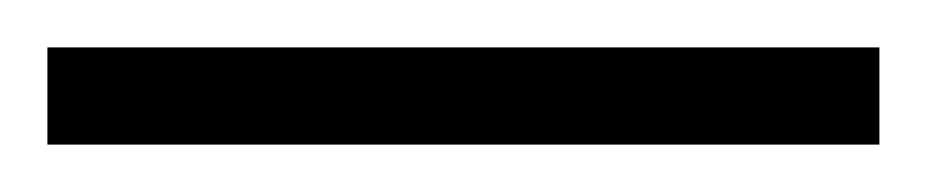

<svg xmlns="http://www.w3.org/2000/svg" viewBox="-21 70 391 81"><path d="M350 90H-1V131H350Z"/></svg>

Font: Noto Sans Oriya Cond
Style: Regular
Weight: 400
Width: 3
Designer: Amélie Bonet and Sol Matas
Foundry: Google LLC
Version: Version 2.006